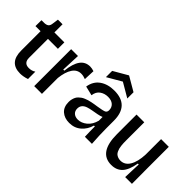

<svg xmlns="http://www.w3.org/2000/svg" viewBox="-22 -1321 1911 1911"><g transform="rotate(45 933.5 -365.0)"><path d="M240.2 11.2Q86.9 11.2 86.9 -158.2V-431.2H15.1L16.1 -515.1H56.2Q87.4 -516.6 101.8 -529.5Q116.2 -542.5 119.1 -571.8L127.9 -634.8H192.9V-520H333V-429.2H192.9V-163.1Q192.9 -88.9 263.2 -88.9Q304.7 -88.9 335 -109.9V-5.9Q283.2 11.2 240.2 11.2Z M428.7 0V-266.1V-520H524.9L516.6 -320.8H531.7Q543 -427.2 580.8 -479.7Q618.7 -532.2 685.5 -532.2Q709.5 -532.2 740.7 -522L735.8 -405.8Q702.6 -418.9 672.9 -418.9Q615.7 -418.9 581.8 -367.4Q547.9 -315.9 537.6 -224.1V0Z M870.1 -567.9V-655.8L1021 -743.2L1170.9 -655.8V-567.9L1021 -655.8ZM933.1 13.2Q866.2 13.2 824.2 -23.7Q782.2 -60.5 782.2 -130.9Q782.2 -152.8 787.1 -171.6Q792 -190.4 799.3 -204.6Q806.6 -218.8 819.3 -231Q832 -243.2 844.2 -251.7Q856.4 -260.3 874.8 -267.8Q893.1 -275.4 907.5 -279.8Q921.9 -284.2 943.4 -288.6Q964.8 -293 979 -295.4Q993.2 -297.9 1015.1 -300.8Q1085.4 -311.5 1105.7 -320.8Q1126 -330.1 1126 -357.9Q1126 -397 1099.4 -420.9Q1072.8 -444.8 1024.9 -444.8Q976.1 -444.8 939.5 -418.9Q902.8 -393.1 896 -338.9L797.4 -362.8Q810.5 -446.8 872.1 -490Q933.6 -533.2 1024.9 -533.2Q1232.9 -533.2 1232.9 -316.9V-214.8Q1232.9 -115.2 1241.2 0H1142.1Q1139.2 -68.8 1139.2 -143.1H1127Q1107.9 -74.7 1057.4 -30.8Q1006.8 13.2 933.1 13.2ZM970.2 -70.8Q1020 -70.8 1064.7 -107.4Q1109.4 -144 1127 -211.9V-264.2Q1106.9 -254.9 1072.8 -248.3Q1038.6 -241.7 1009 -236.8Q979.5 -231.9 950.9 -222.7Q922.4 -213.4 905.8 -194.1Q889.2 -174.8 889.2 -145Q889.2 -110.8 911.4 -90.8Q933.6 -70.8 970.2 -70.8Z M1524.9 13.2Q1349.1 13.2 1349.1 -244.1V-520H1458V-264.2Q1458 -243.2 1458.5 -228.8Q1459 -214.4 1461.2 -193.8Q1463.4 -173.3 1467.3 -158.9Q1471.2 -144.5 1478.5 -128.9Q1485.8 -113.3 1496.3 -104Q1506.8 -94.7 1522.9 -88.4Q1539.1 -82 1559.1 -82Q1620.6 -82 1655.5 -140.6Q1690.4 -199.2 1694.8 -303.2V-520H1803.2V-230L1804.2 0H1709L1715.8 -184.1H1703.1Q1685.5 -80.1 1642.1 -33.4Q1598.6 13.2 1524.9 13.2Z"/></g></svg>

Font: Bricolage Grotesque Medium
Style: Regular
Weight: 500
Designer: Mathieu Triay
Foundry: Atelier Triay
Version: Version 1.000;gftools[0.9.30]